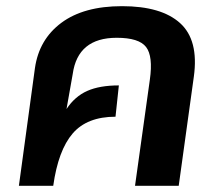

<svg xmlns="http://www.w3.org/2000/svg" viewBox="-20 -600 712 620"><path d="M374 -580.1Q501 -580.1 561.5 -525.4Q622.1 -470.7 606 -353L557.1 0H416L463.9 -342.8Q474.6 -418.5 451.7 -448.2Q428.7 -478 356.9 -478Q231 -478 214.8 -360.8Q214.8 -359.9 194.8 -248Q221.7 -288.6 261.7 -306.4Q301.8 -324.2 363.8 -324.2L353 -223.1Q261.2 -223.1 214.6 -168.9Q168 -114.7 151.9 0H41L92.8 -379.9Q106 -472.7 178.2 -526.4Q250.5 -580.1 374 -580.1Z"/></svg>

Font: FiraGO SemiBold
Style: Italic
Weight: 600
Italic angle: -8°
Designer: bBox Type GmbH
Foundry: bBox Type GmbH
Version: Version 1.001;PS 001.001;hotconv 1.0.88;makeotf.lib2.5.64775